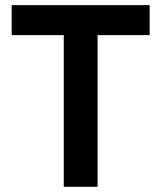

<svg xmlns="http://www.w3.org/2000/svg" viewBox="-20 -718 620 738"><path d="M225.1 0V-583H24.9V-698.2H555.2V-583H355V0Z"/></svg>

Font: Anuphan SemiBold
Style: Bold
Weight: 600
Designer: Mike Abbink, Paul van der Laan, Pieter van Rosmalen, Mint Tantisuwanna
Foundry: Bold Monday; Cadson Demak
Version: Version 3.002;hotconv 1.0.109;makeotfexe 2.5.65596